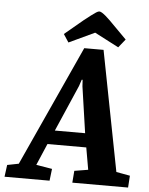

<svg xmlns="http://www.w3.org/2000/svg" viewBox="-106 -886 723 932"><g transform="rotate(5 255.5 -419.5)"><path d="M-48.6 0 -40.9 -58 14.9 -69 282.5 -655.4H376.6L490.2 -70.2L557.2 -58L553.4 0H281.7L286.3 -58L353 -69L334.3 -176.3H145.1L100 -70.8L177.7 -58L170.8 0ZM175.2 -244.6H322.7L289.9 -470.3L288 -501.8H283.7L273.2 -470.3ZM446.3 -673.9 328.8 -735 203.5 -676.2 177.9 -715.3 267.8 -790.3Q287 -805.4 301 -816.2Q315 -827 324.8 -833.1Q334.7 -839.3 339.8 -839.3Q345.6 -839.3 353.4 -834.5Q361.2 -829.7 371.5 -821.1Q381.8 -812.5 393.7 -800.7L479.1 -714.7Z"/></g></svg>

Font: Faustina Light
Style: Italic
Weight: 300
Italic angle: -8°
Designer: Alfonso Garcia
Foundry: http://www.omnibus-type.com
Version: Version 1.200